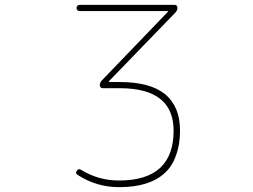

<svg xmlns="http://www.w3.org/2000/svg" viewBox="-20 -565 1040 790"><path d="M469.7 205.1Q377 205.1 298.8 154.3Q293 150.4 293 145.5Q293 141.6 295.9 137.7Q302.7 127 313.5 133.8Q384.8 177.7 469.7 177.7Q694.3 177.7 694.3 -27.3Q694.3 -202.1 472.7 -202.1H402.3Q397.5 -202.1 394 -205.6Q390.6 -209 390.6 -213.9Q390.6 -225.6 399.4 -234.4L670.9 -516.6Q671.9 -517.6 671.4 -518.6Q670.9 -519.5 668.9 -519.5H306.6Q301.8 -519.5 298.3 -523.4Q294.9 -527.3 294.9 -532.2Q294.9 -537.1 298.3 -541Q301.8 -544.9 306.6 -544.9H699.2Q704.1 -544.9 707 -541.5Q710 -538.1 710 -533.2Q710 -522.5 702.1 -513.7L428.7 -231.4Q427.7 -230.5 428.2 -229Q428.7 -227.5 429.7 -227.5H472.7Q596.7 -227.5 659.2 -177.7Q689.5 -152.3 705.1 -115.2Q720.7 -78.1 720.7 -27.3Q720.7 31.2 704.1 74.2Q689.5 118.2 658.2 146.5Q595.7 205.1 469.7 205.1Z"/></svg>

Font: Rounded-X Mgen+ 1m thin
Style: Regular
Weight: 100
Designer: [Source Han Sans]
Ryoko NISHIZUKA  (kana & ideographs); Paul D. Hunt (Latin, Greek & Cyrillic); Wenlong ZHANG  (bopomofo
Version: Version 1.059.20150602